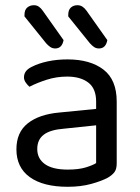

<svg xmlns="http://www.w3.org/2000/svg" viewBox="-20 -703 539 737"><path d="M157 -537 74 -640V-646Q74 -665 84.5 -674Q95 -683 110 -683Q121 -683 129 -677.5Q137 -672 144 -662L224 -549Q221 -533 213 -525Q205 -517 192 -517Q181 -517 172.5 -523Q164 -529 157 -537ZM325 -537 242 -640V-646Q242 -665 252 -674Q262 -683 277 -683Q288 -683 296.5 -677.5Q305 -672 312 -662L392 -549Q389 -533 381 -525Q373 -517 360 -517Q349 -517 341 -522.5Q333 -528 325 -537ZM240 -52Q282 -52 309.5 -60.5Q337 -69 349 -77V-222L225 -209Q173 -205 148 -186Q123 -167 123 -131Q123 -94 152.5 -73Q182 -52 240 -52ZM239 -475Q326 -475 377 -436Q428 -397 428 -313V-76Q428 -54 419.5 -42.5Q411 -31 394 -21Q370 -8 330 3Q290 14 240 14Q146 14 94.5 -23Q43 -60 43 -130Q43 -195 86.5 -229.5Q130 -264 207 -271L349 -285V-313Q349 -363 319 -386Q289 -409 238 -409Q197 -409 159.5 -397Q122 -385 93 -370Q85 -377 78.5 -386.5Q72 -396 72 -406Q72 -432 101 -446Q128 -460 163.5 -467.5Q199 -475 239 -475Z"/></svg>

Font: Baloo Tamma 2
Style: Regular
Weight: 400
Designer: Divya Kowshik, Shuchita Grover and Ek Type
Foundry: Ek Type
Version: Version 1.700